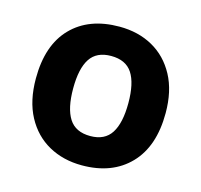

<svg xmlns="http://www.w3.org/2000/svg" viewBox="-87 -651 793 756"><g transform="rotate(15 309.5 -273.0)"><path d="M574 -274Q574 -138 502.5 -64Q431 10 308 10Q232 10 172.5 -23Q113 -56 79 -119.5Q45 -183 45 -274Q45 -410 116 -483Q187 -556 311 -556Q388 -556 447 -523Q506 -490 540 -427Q574 -364 574 -274ZM197 -274Q197 -193 223.5 -151.5Q250 -110 310 -110Q369 -110 395.5 -151.5Q422 -193 422 -274Q422 -355 395.5 -395.5Q369 -436 309 -436Q250 -436 223.5 -395.5Q197 -355 197 -274Z"/></g></svg>

Font: BC Sans
Style: Bold
Weight: 700
Designer: Monotype Design Team
Province of B.C.
Foundry: Monotype Imaging Inc.
Version: Version 2.000;GOOG;noto-source:20170915:90ef993387c0